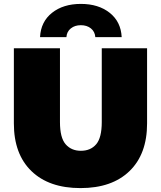

<svg xmlns="http://www.w3.org/2000/svg" viewBox="-20 -947 824 983"><path d="M392 16Q231 16 141 -71Q51 -158 51 -315V-700H287V-322Q287 -242 316 -208.5Q345 -175 394 -175Q444 -175 472.5 -208.5Q501 -242 501 -322V-700H733V-315Q733 -158 643 -71Q553 16 392 16ZM185 -757Q189 -836 246.5 -881.5Q304 -927 394 -927Q484 -927 541.5 -881.5Q599 -836 603 -757H468Q466 -785 445.5 -801.5Q425 -818 394 -818Q363 -818 342.5 -801.5Q322 -785 320 -757Z"/></svg>

Font: Montserrat Thin Black
Style: Regular
Weight: 900
Version: Version 9.000